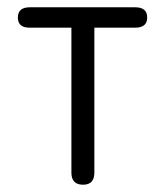

<svg xmlns="http://www.w3.org/2000/svg" viewBox="-20 -507 444 527"><path d="M208 0Q176 0 176 -33V-431H61Q29 -431 29 -459Q29 -487 62 -487H351Q384 -487 384 -459Q384 -431 351 -431H239V-33Q239 0 208 0Z"/></svg>

Font: Shin Retro Maru Gothic Regular
Style: Regular
Weight: 400
Designer: Iose
Foundry: Typographish
Version: Version 1.002